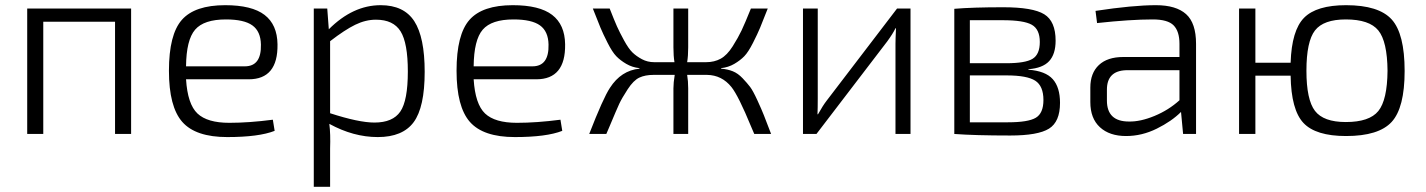

<svg xmlns="http://www.w3.org/2000/svg" viewBox="-20 -517 5502 741"><path d="M486 -484V0H424V-433H147V0H85V-484Z M940 -211H698Q704 -115 742 -79Q780 -43 865 -43Q941 -43 1033 -55L1040 -12Q979 12 857 12Q735 12 683.5 -46.5Q632 -105 632 -244Q632 -384 682 -440.5Q732 -497 849 -497Q952 -497 1001 -459.5Q1050 -422 1051 -346Q1053 -211 940 -211ZM698 -261H925Q989 -261 987 -345Q986 -396 954 -419Q922 -442 852 -442Q767 -442 733 -402.5Q699 -363 698 -261Z M1243 -484 1249 -404Q1342 -497 1449 -497Q1539 -497 1579 -435Q1619 -373 1619 -240Q1619 -103 1576.5 -45.5Q1534 12 1438 12Q1344 12 1251 -39Q1256 0 1254 57V204H1191V-484ZM1254 -358V-80Q1365 -44 1425 -44Q1496 -44 1525 -86.5Q1554 -129 1554 -241Q1554 -351 1526 -396Q1498 -441 1431 -441Q1391 -441 1351 -421.5Q1311 -402 1254 -358Z M2050 -211H1808Q1814 -115 1852 -79Q1890 -43 1975 -43Q2051 -43 2143 -55L2150 -12Q2089 12 1967 12Q1845 12 1793.5 -46.5Q1742 -105 1742 -244Q1742 -384 1792 -440.5Q1842 -497 1959 -497Q2062 -497 2111 -459.5Q2160 -422 2161 -346Q2163 -211 2050 -211ZM1808 -261H2035Q2099 -261 2097 -345Q2096 -396 2064 -419Q2032 -442 1962 -442Q1877 -442 1843 -402.5Q1809 -363 1808 -261Z M2763 -254V-252Q2788 -250 2808 -242Q2828 -234 2846 -215Q2864 -196 2875 -181.5Q2886 -167 2903 -130Q2920 -93 2928 -72.5Q2936 -52 2956 0H2891Q2887 -10 2879 -28Q2830 -147 2803 -181Q2766 -227 2709 -228H2632Q2636 -204 2636 -176V0H2579V-176Q2579 -198 2584 -228H2502Q2470 -228 2447.5 -217.5Q2425 -207 2402.5 -172.5Q2380 -138 2370 -116.5Q2360 -95 2332 -28Q2324 -10 2320 0H2254Q2308 -139 2334 -178Q2377 -245 2448 -252V-254Q2420 -257 2397 -270.5Q2374 -284 2358.5 -300Q2343 -316 2325 -351.5Q2307 -387 2297.5 -410Q2288 -433 2268 -484H2333Q2351 -438 2361 -415.5Q2371 -393 2388.5 -361Q2406 -329 2421 -314.5Q2436 -300 2457.5 -288.5Q2479 -277 2505 -277H2583Q2579 -301 2579 -334V-484H2636V-334Q2636 -301 2632 -277H2705Q2737 -277 2761.5 -290.5Q2786 -304 2807.5 -338Q2829 -372 2842 -399.5Q2855 -427 2878 -484H2943Q2923 -433 2913.5 -410Q2904 -387 2886 -351.5Q2868 -316 2852.5 -300Q2837 -284 2814 -270.5Q2791 -257 2763 -254Z M3494 0H3436V-348Q3436 -366 3438 -408H3436Q3426 -387 3404 -357L3131 0H3079V-484H3136V-138Q3136 -98 3135 -76H3137Q3156 -110 3170 -128L3442 -484H3494Z M3949 -250V-248Q4015 -243 4043 -211.5Q4071 -180 4071 -120Q4071 -47 4028.5 -20.5Q3986 6 3879 6Q3743 6 3663 0V-483Q3734 -489 3852 -489Q3966 -489 4010 -462Q4054 -435 4054 -360Q4054 -308 4029 -281Q4004 -254 3949 -250ZM3723 -273H3864Q3937 -273 3965 -290Q3993 -307 3993 -355Q3993 -404 3962 -421.5Q3931 -439 3850 -439H3723ZM3723 -226V-45H3870Q3948 -45 3977.5 -62.5Q4007 -80 4007 -131Q4007 -185 3975.5 -205.5Q3944 -226 3864 -226Z M4214 -428 4208 -475Q4353 -497 4441 -497Q4519 -497 4557.5 -462.5Q4596 -428 4596 -348V0H4546L4538 -85Q4502 -49 4444.5 -20.5Q4387 8 4326 8Q4262 8 4225 -26Q4188 -60 4188 -123V-179Q4188 -235 4221 -266Q4254 -297 4315 -297H4532V-348Q4532 -396 4509.5 -419Q4487 -442 4429 -442Q4343 -442 4214 -428ZM4252 -171V-129Q4252 -48 4337 -48Q4381 -47 4435.5 -69.5Q4490 -92 4532 -130V-246H4325Q4252 -243 4252 -171Z M4825 -275H4961Q4965 -400 5013 -448.5Q5061 -497 5175 -497Q5301 -497 5351 -442Q5401 -387 5401 -243Q5401 -101 5351 -46.5Q5301 8 5175 8Q5058 8 5010.5 -42.5Q4963 -93 4961 -225H4825V0H4762V-484H4825ZM5174 -46Q5265 -46 5299.5 -88.5Q5334 -131 5335 -244Q5334 -357 5299.5 -399.5Q5265 -442 5174 -442Q5088 -442 5055 -399.5Q5022 -357 5022 -244Q5022 -132 5055 -89Q5088 -46 5174 -46Z"/></svg>

Font: Exo 2.0 Light
Style: Regular
Weight: 300
Designer: Natanael Gama
Version: Version 1.001;PS 001.001;hotconv 1.0.70;makeotf.lib2.5.58329